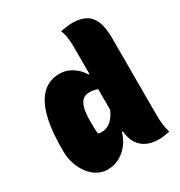

<svg xmlns="http://www.w3.org/2000/svg" viewBox="-180 -885 959 1021"><g transform="rotate(-30 300.0 -374.0)"><path d="M215 -559Q246 -559 271 -548Q296 -537 316 -519Q336 -501 349 -478H369V-375Q357 -385 341 -389.5Q325 -394 305 -394Q283 -394 267 -382.5Q251 -371 242 -341.5Q233 -312 233 -259V-251Q233 -228 233.5 -211.5Q234 -195 236 -181Q242 -179 247 -178.5Q252 -178 258 -178Q280 -178 299.5 -188.5Q319 -199 336.5 -224Q354 -249 367 -291V-124H350Q340 -87 317 -56.5Q294 -26 260.5 -7.5Q227 11 187 11Q153 11 124.5 -5Q96 -21 74.5 -49.5Q53 -78 41 -114.5Q29 -151 29 -191V-204Q29 -305 43 -373Q57 -441 82.5 -482Q108 -523 142 -541Q176 -559 215 -559ZM411 -759Q456 -759 488.5 -743Q521 -727 538 -688.5Q555 -650 555 -582Q555 -541 555 -487.5Q555 -434 555 -372.5Q555 -311 555 -245Q555 -179 555 -111Q555 -81 558 -55Q561 -29 569 0Q561 1 552.5 2.5Q544 4 536 5.5Q528 7 520 7.5Q512 8 503 8Q453 8 420 -11Q387 -30 371 -65Q355 -100 355 -147Q355 -214 355 -279Q355 -344 355 -407.5Q355 -471 355 -531.5Q355 -592 355 -648Q355 -675 351.5 -700.5Q348 -726 338 -750Q346 -752 355 -753Q364 -754 373.5 -755.5Q383 -757 392.5 -758Q402 -759 411 -759Z"/></g></svg>

Font: Recursive Casual Black
Style: Regular
Weight: 900
Version: Version 1.047